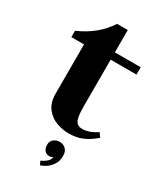

<svg xmlns="http://www.w3.org/2000/svg" viewBox="-184 -600 735 866"><g transform="rotate(30 183.0 -167.0)"><path d="M77 -119V-374.5H11V-407.5Q108.5 -449.5 160 -529.5H215.5V-413H350V-375H215.5V-131Q215.5 -96.5 219.5 -77Q223.5 -57.5 233.2 -48.8Q243 -40 260.5 -40Q276.5 -40 294.8 -46Q313 -52 336 -67L351 -46Q315.5 -16 284.8 -4Q254 8 217.5 8Q185.5 8 153.5 -3.5Q121.5 -15 99.2 -43.2Q77 -71.5 77 -119ZM211 134Q209.5 136 204.5 138.2Q199.5 140.5 194 140.5Q177 140.5 168 129.5Q159 118.5 159 100Q159 82 171.5 71.5Q184 61 203 61Q222.5 61 234.8 73.8Q247 86.5 247 108.5Q247 136 233.8 155.2Q220.5 174.5 204.2 184.5Q188 194.5 177.5 197L168.5 178Q211 158.5 211 134Z"/></g></svg>

Font: Didactic
Style: Regular
Weight: 400
Designer: Tyler Finck
Foundry: Etcetera Type Co
Version: Version 3.007;FEAKit 1.0